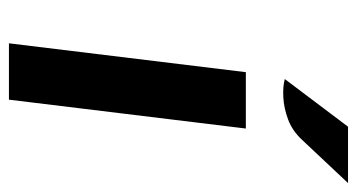

<svg xmlns="http://www.w3.org/2000/svg" viewBox="-200 -580 780 419"><g transform="rotate(90 189.5 -370.0)"><path d="M74 0 137 -517H260L197 0ZM152 -602 256 -740H379L284.5 -639.5Q265 -618.5 240.2 -609.2Q215.5 -600 192 -598.8Q168.5 -597.5 152 -602Z"/></g></svg>

Font: Expletus Sans SemiBold
Style: Italic
Weight: 600
Italic angle: -7°
Version: Version 7.500